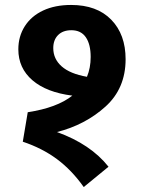

<svg xmlns="http://www.w3.org/2000/svg" viewBox="-20 -725 585 775"><path d="M418 -52 318 30Q269 -39 209.5 -83Q150 -127 72 -153L92 -272Q210 -290 272 -339Q168 -352 111 -401Q54 -450 54 -526Q54 -578 80 -619Q106 -660 154 -682.5Q202 -705 267 -705Q371 -705 429 -645.5Q487 -586 487 -486Q487 -368 405.5 -294.5Q324 -221 210 -192Q346 -143 418 -52ZM331 -415Q346 -451 346 -495Q346 -546 326.5 -574.5Q307 -603 268 -603Q234 -603 214.5 -583.5Q195 -564 195 -531Q195 -487 229 -457Q263 -427 331 -415Z"/></svg>

Font: FiraGOUPP
Style: Bold
Weight: 700
Designer: bBox Type
Foundry: bBox Type GmbH
Version: Version 1.001